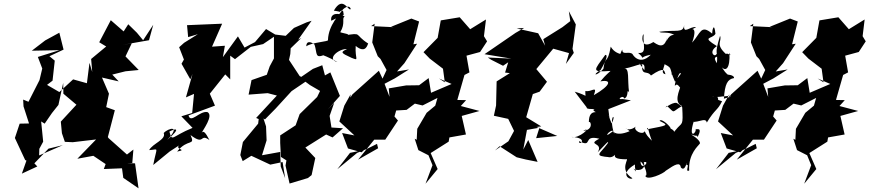

<svg xmlns="http://www.w3.org/2000/svg" viewBox="-20 -888 4732 1045"><path d="M700 -1 706 -74 671 -47 571 -136 567 -142 605 -288 558 -305 573 -378 535 -466 626 -445 591 -482 663 -500 735 -507 663 -581 697 -652 648 -644 791 -669 814 -753 759 -669 725 -710 678 -756 653 -717 583 -778 520 -658 558 -635 476 -567 482 -496 467 -546 453 -435 378 -456 303 -387 236 -426 266 -449 278 -558 249 -582 326 -618 303 -710 226 -668 153 -612 304 -615 186 -578 210 -515 195 -452 135 -334 106 -346 108 -309 138 -216 87 -215 61 -137 117 -17 124 -14 99 57 183 18 167 1 244 -79 322 -98 193 -42 194 -78 215 -117 204 -227 223 -215 263 -273 298 -317 324 -437 325 -378 396 -318 311 -226 317 -163 333 -116 376 -114 503 -129 401 -24 488 -40 555 5 545 32 644 28 651 80 734 137 715 1 672 0Z M1057 -702 982 -655 955 -631 981 -564 968 -541 1016 -456 1028 -486 992 -358 1036 -377 1026 -273 967 -255 1028 -192C912 -145 918 -112 902 -172C930 -187 974 -199 890 -126C969 -210 895 -191 871 -164C886 -128 810 -107 792 -71C847 -74 834 -95 814 10L903 -63L975 -110C903 -73 1014 -76 944 -63C1002 -137 1045 -90 1017 -153C1097 -92 1065 -166 1121 -125C1121 -118 1092 -194 1077 -163C1082 -178 1145 -259 1109 -278C1066 -286 1018 -213 1006 -260L1150 -313L1122 -378L1206 -483L1233 -456V-585L1259 -566L1345 -633L1412 -648L1471 -688V-570L1448 -527L1432 -481L1349 -452L1333 -373L1437 -381L1487 -368L1374 -246L1388 -240L1385 -215L1302 -115L1288 -44L1301 -11L1348 -40L1451 8L1518 -6L1532 82L1508 18L1505 -61L1406 -43L1431 -124L1428 -200L1414 -243L1422 -238L1480 -297L1567 -392L1654 -451L1611 -474L1553 -562L1560 -594L1562 -625L1620 -681L1603 -672L1676 -775L1648 -766L1580 -736L1535 -693L1478 -700L1428 -730L1368 -659L1311 -629L1275 -690L1193 -577L1204 -639L1134 -634L1189 -759L998 -751L1004 -686Z M1683 -513 1613 -465 1667 -425 1722 -393 1706 -360 1611 -267 1589 -206 1505 -151V-110L1509 -34L1539 -15L1534 13L1556 111L1656 81L1676 65L1696 -28L1642 -85L1755 -156L1790 -140L1847 -190L1784 -194L1774 -257L1799 -329L1764 -292L1830 -366L1778 -494L1737 -471L1749 -476L1734 -533ZM1847 -830C1825 -819 1878 -876 1889 -839C1877 -822 1847 -918 1797 -830C1854 -822 1813 -819 1842 -832C1830 -811 1768 -753 1765 -671C1774 -661 1679 -659 1647 -636C1648 -672 1679 -657 1692 -645C1708 -595 1691 -563 1757 -595C1685 -594 1719 -606 1817 -550C1754 -565 1823 -624 1869 -621C1829 -603 1838 -599 1894 -573C1938 -556 1911 -566 1916 -638C1973 -591 1981 -650 1984 -651C1903 -703 1957 -711 1852 -695C1913 -699 1833 -709 1832 -713C1862 -762 1838 -789 1856 -798C1824 -822 1775 -817 1783 -775L1851 -808Z M2096 -283 2110 -285 2193 -290 2238 -324 2280 -314 2361 -355 2349 -313 2302 -274 2251 -187 2248 -127 2237 -133 2257 -71 2312 -43 2334 11 2296 112 2362 32 2324 -55 2422 -117 2426 -140 2516 -156 2493 -257 2590 -284 2488 -311 2517 -343 2469 -344 2508 -480 2535 -494 2519 -585 2593 -605 2631 -663 2614 -691 2625 -782 2539 -729 2482 -794 2379 -777 2362 -682 2285 -604 2319 -569 2391 -514 2401 -440 2369 -461 2438 -431 2326 -383 2313 -463 2261 -424 2190 -423 2096 -407 2100 -361 2073 -432 2128 -461 2206 -510 2141 -499 2181 -544 2250 -650 2230 -647 2261 -771 2219 -787 2108 -742 2123 -740 2000 -746 2019 -759 2006 -657 2036 -582 2051 -567 2084 -507 2062 -460 2042 -503 1898 -374 1887 -357 1888 -374 1854 -313 1827 -227 1909 -151 1842 -164 1874 -80 1948 -59 1962 -72 1885 -56 1816 33 1924 -56 1978 -78 2032 -105 2038 -81 1929 -19 2017 -128H2077L2146 -232L2127 -254L2137 -289L2108 -324Z M2653 -563 2718 -530 2746 -549 2729 -493 2755 -490 2683 -445 2680 -314 2668 -258 2746 -241 2781 -169 2785 -204 2777 -174 2747 -119 2674 -69 2699 -92 2792 -32 2841 -20 2906 -7 2855 -126 2828 -74 2848 -181 2916 -193 2898 -136 3013 -148 2900 -197 2926 -200 2844 -250 2880 -376 2917 -389 2957 -443 2899 -512 2991 -623 3077 -599 3060 -540 3103 -600 3096 -622 3114 -755 3076 -827 3084 -773 3041 -740 2937 -675 2947 -639 2909 -707 2792 -733 2833 -736 2786 -709 2617 -593 2763 -569 2635 -575Z M3369 -349C3329 -343 3376 -375 3376 -352C3405 -357 3388 -412 3404 -385C3394 -453 3408 -522 3376 -514C3455 -528 3495 -566 3487 -506C3437 -579 3441 -540 3475 -537C3471 -471 3501 -508 3523 -477C3598 -528 3595 -503 3602 -484C3562 -491 3620 -545 3589 -570C3535 -553 3556 -560 3578 -548C3651 -512 3614 -530 3654 -443C3680 -461 3649 -462 3704 -517C3627 -465 3633 -537 3636 -481C3738 -507 3651 -476 3653 -420C3672 -449 3687 -380 3687 -426C3676 -392 3646 -331 3692 -311C3632 -277 3658 -268 3610 -312C3584 -285 3634 -333 3662 -328C3688 -315 3695 -297 3693 -307C3699 -195 3694 -227 3657 -180C3635 -156 3668 -170 3629 -189C3636 -193 3579 -249 3570 -230C3620 -205 3620 -207 3501 -184C3508 -206 3505 -181 3528 -122C3507 -144 3497 -154 3489 -174C3478 -149 3423 -180 3440 -199C3393 -161 3364 -212 3407 -174C3320 -137 3311 -188 3314 -172C3243 -116 3323 -215 3323 -158C3289 -264 3340 -275 3309 -216C3286 -269 3292 -281 3298 -238L3291 -294L3414 -342ZM3195 -349C3197 -312 3201 -354 3196 -353C3159 -290 3166 -296 3218 -294C3187 -289 3251 -262 3273 -263C3248 -272 3185 -306 3185 -224C3199 -229 3208 -179 3154 -176C3207 -205 3131 -129 3090 -143C3191 -137 3127 -89 3132 -120C3210 -80 3147 -157 3242 -133C3170 -96 3267 -115 3233 -59C3276 -103 3298 -130 3287 -107C3245 -48 3205 -40 3302 -32C3262 -45 3313 -9 3338 -62C3309 -28 3338 -22 3387 -21C3411 -30 3344 34 3422 82C3411 95 3345 61 3436 7C3432 41 3457 61 3428 30C3446 45 3498 39 3484 -5C3523 -17 3469 49 3466 -9C3489 6 3509 70 3492 69C3501 98 3593 56 3604 41C3655 6 3681 -8 3686 24C3713 53 3722 -34 3716 11C3737 1 3705 52 3731 40C3725 -52 3785 -98 3785 -102C3801 -112 3772 -138 3742 -156C3794 -137 3765 -165 3777 -142C3809 -206 3763 -176 3766 -188C3773 -163 3724 -125 3756 -228C3758 -207 3766 -242 3716 -230C3774 -208 3819 -256 3827 -221C3873 -297 3884 -284 3910 -337C3866 -351 3909 -337 3871 -377C3881 -350 3853 -364 3832 -364C3894 -355 3917 -366 3917 -363C3982 -371 3953 -359 3920 -351C3925 -432 3940 -457 3975 -463C3978 -481 3933 -483 3942 -481C3916 -502 3910 -526 3899 -534C3930 -488 3955 -517 3950 -601C3964 -571 3944 -604 3931 -594C3871 -649 3911 -662 3899 -693C3865 -581 3889 -618 3882 -544C3848 -595 3906 -566 3879 -595C3874 -572 3831 -604 3882 -637C3794 -691 3856 -673 3874 -704C3867 -771 3856 -724 3856 -705C3794 -758 3793 -706 3747 -656C3788 -772 3711 -707 3769 -740C3736 -747 3697 -696 3704 -753C3699 -705 3662 -728 3568 -715C3580 -705 3616 -718 3650 -698C3608 -701 3600 -627 3611 -685C3593 -597 3532 -670 3534 -658C3459 -612 3476 -711 3483 -700C3478 -646 3504 -594 3453 -600C3509 -553 3436 -574 3522 -590C3455 -522 3416 -604 3424 -592C3406 -614 3364 -582 3367 -621C3366 -601 3376 -651 3345 -565C3411 -609 3341 -571 3304 -634C3286 -533 3275 -591 3264 -513C3225 -471 3199 -477 3249 -507C3289 -574 3285 -592 3274 -589C3213 -504 3194 -494 3303 -502C3247 -452 3242 -433 3248 -445C3311 -457 3306 -424 3212 -370C3234 -428 3198 -384 3166 -393C3163 -352 3186 -367 3108 -389L3176 -300Z M4157 -283 4171 -285 4254 -290 4299 -324 4341 -314 4422 -355 4410 -313 4363 -274 4312 -187 4309 -127 4298 -133 4318 -71 4373 -43 4395 11 4357 112 4423 32 4385 -55 4483 -117 4487 -140 4577 -156 4554 -257 4651 -284 4549 -311 4578 -343 4530 -344 4569 -480 4596 -494 4580 -585 4654 -605 4692 -663 4675 -691 4686 -782 4600 -729 4543 -794 4440 -777 4423 -682 4346 -604 4380 -569 4452 -514 4462 -440 4430 -461 4499 -431 4387 -383 4374 -463 4322 -424 4251 -423 4157 -407 4161 -361 4134 -432 4189 -461 4267 -510 4202 -499 4242 -544 4311 -650 4291 -647 4322 -771 4280 -787 4169 -742 4184 -740 4061 -746 4080 -759 4067 -657 4097 -582 4112 -567 4145 -507 4123 -460 4103 -503 3959 -374 3948 -357 3949 -374 3915 -313 3888 -227 3970 -151 3903 -164 3935 -80 4009 -59 4023 -72 3946 -56 3877 33 3985 -56 4039 -78 4093 -105 4099 -81 3990 -19 4078 -128H4138L4207 -232L4188 -254L4198 -289L4169 -324Z"/></svg>

Font: Hussar Lance
Style: Italic
Weight: 700
Foundry: Cannot Into Space Fonts, PlusOne Fonts
Version: Version 2.27